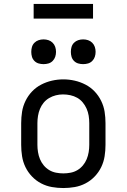

<svg xmlns="http://www.w3.org/2000/svg" viewBox="-20 -942 640 970"><path d="M300 8Q271 8 242.5 3Q214 -2 188 -15.5Q162 -29 141.5 -50.5Q121 -72 108.5 -98Q96 -124 91.5 -152.5Q87 -181 87 -210V-320Q87 -349 91.5 -377.5Q96 -406 109 -432.5Q122 -459 142 -480Q162 -501 188 -514.5Q214 -528 242.5 -534.5Q271 -541 300 -541Q329 -541 357.5 -534.5Q386 -528 412 -514.5Q438 -501 458 -480Q478 -459 491 -432.5Q504 -406 508.5 -377.5Q513 -349 513 -320V-210Q513 -181 508.5 -152.5Q504 -124 491.5 -98Q479 -72 458.5 -50.5Q438 -29 412 -15.5Q386 -2 357.5 3Q329 8 300 8ZM300 -66Q318 -66 336.5 -69.5Q355 -73 371 -82.5Q387 -92 399 -106.5Q411 -121 418 -138Q425 -155 428 -173.5Q431 -192 431 -210V-320Q431 -339 428 -357.5Q425 -376 417.5 -393Q410 -410 398 -424.5Q386 -439 370 -448Q354 -457 335.5 -461Q317 -465 298 -465Q280 -465 262 -460.5Q244 -456 228 -446.5Q212 -437 200.5 -423Q189 -409 182 -392Q175 -375 172 -356.5Q169 -338 169 -320V-210Q169 -192 172 -173.5Q175 -155 182 -138Q189 -121 201 -106.5Q213 -92 229 -82.5Q245 -73 263.5 -69.5Q282 -66 300 -66ZM400 -618Q387 -618 375 -621.5Q363 -625 354 -634Q345 -643 341.5 -655Q338 -667 338 -680Q338 -693 341.5 -705Q345 -717 354 -726Q363 -735 375 -739Q387 -743 400 -743Q413 -743 425 -739Q437 -735 446 -726Q455 -717 459 -705Q463 -693 463 -680Q463 -667 459 -655Q455 -643 446 -634Q437 -625 425 -621.5Q413 -618 400 -618ZM200 -618Q187 -618 175 -621.5Q163 -625 154 -634Q145 -643 141.5 -655Q138 -667 138 -680Q138 -693 141.5 -705Q145 -717 154 -726Q163 -735 175 -739Q187 -743 200 -743Q213 -743 225 -739Q237 -735 246 -726Q255 -717 259 -705Q263 -693 263 -680Q263 -667 259 -655Q255 -643 246 -634Q237 -625 225 -621.5Q213 -618 200 -618ZM150 -848V-922H450V-848Z"/></svg>

Font: Iosevka Curly Slab Extended
Style: Regular
Weight: 400
Width: 7
Monospace: yes
Designer: Belleve Invis
Foundry: Belleve Invis
Version: Version 11.1.0; ttfautohint (v1.8.3)